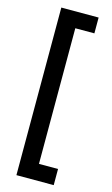

<svg xmlns="http://www.w3.org/2000/svg" viewBox="-145 -863 632 1079"><g transform="rotate(15 171.0 -323.5)"><path d="M70 164V-811H287V-719H176V70H287V164Z"/></g></svg>

Font: Rethink Sans SemiBold
Style: Regular
Weight: 600
Designer: The Rethink Sans project authors (Hans Thiessen). DM Sans designed by Colophon Foundry.
Foundry: Rethink Communications LLC
Version: Version 1.001